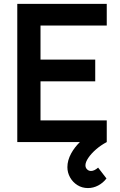

<svg xmlns="http://www.w3.org/2000/svg" viewBox="-20 -740 626 1000"><path d="M438 239.5Q407.5 239.5 383.2 224.2Q359 209 345 184Q331 159 331 130.5Q331 95 351 58.5Q368 27.5 396 0H70V-720H536V-607H191V-429.5H476V-316.5H191V-113H536V0Q505.5 16 480.2 38Q455 60 440 82.2Q425 104.5 425 121Q425 133.5 433.5 142Q442 150.5 454 150.5Q462.5 150.5 472 146Q481.5 141.5 491 133L534.5 189.5Q516.5 213 491.2 226.2Q466 239.5 438 239.5Z"/></svg>

Font: Vela Sans Bd
Style: Bold
Weight: 700
Designer: Principal design: Mikhail Sharanda - project Manrope.
Design modification: Ravid Balaliev
Foundry: Mikhail Sharanda
Version: Version 1.001